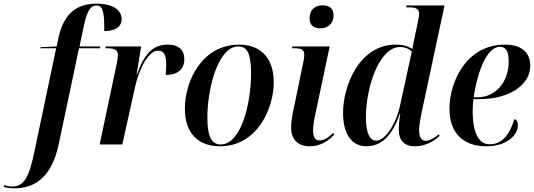

<svg xmlns="http://www.w3.org/2000/svg" viewBox="-162 -790 2921 1050"><path d="M-84 240C14 240 118 194 159 -1L270 -526H385L387 -536H273L293 -632C311 -722 328 -760 367 -760C404 -760 409 -711 408 -620C469 -620 503 -644 503 -686C503 -735 456 -770 366 -770C247 -770 185 -705 158 -585L148 -536L60 -532L59 -526H145L26 40C-4 185 -33 230 -96 230C-110 230 -128 226 -139 223L-142 232C-129 236 -104 240 -84 240Z M476 -440 383 0H507L576 -312C600 -420 652 -513 702 -513C732 -513 747 -494 747 -435C747 -420 746 -402 744 -380C806 -380 846 -408 846 -467C846 -515 817 -546 755 -546C672 -546 626 -492 587 -383H585L610 -536H416L414 -526H429C462 -526 483 -517 483 -490C483 -478 480 -460 476 -440Z M1041 10C1244 10 1335 -196 1335 -340C1335 -486 1250 -546 1147 -546C941 -546 849 -345 849 -196C849 -57 926 10 1041 10ZM1045 0C997 0 972 -40 972 -148C972 -307 1031 -536 1141 -536C1191 -536 1211 -496 1211 -387C1211 -228 1158 0 1045 0Z M1590 -635C1627 -635 1662 -657 1662 -707C1662 -747 1635 -761 1602 -761C1564 -761 1531 -740 1531 -689C1531 -651 1556 -635 1590 -635ZM1532 10C1593 10 1636 -22 1666 -54L1660 -63C1637 -41 1612 -22 1586 -22C1560 -22 1551 -41 1550 -76C1550 -99 1556 -140 1564 -173L1641 -536H1437L1435 -526H1449C1487 -526 1502 -518 1502 -490C1502 -478 1500 -463 1496 -447L1449 -219C1438 -169 1430 -127 1430 -93C1430 -27 1467 10 1532 10Z M1842 10C1915 10 1979 -36 2024 -167H2027C2022 -138 2019 -112 2019 -79C2019 -20 2052 10 2106 10C2164 10 2208 -16 2243 -47L2237 -55C2218 -39 2190 -20 2167 -20C2142 -20 2130 -40 2130 -81C2130 -110 2143 -173 2150 -204L2269 -760H2061L2059 -750H2075C2115 -750 2130 -740 2130 -715C2130 -703 2127 -687 2123 -669L2105 -583C2102 -568 2096 -541 2093 -522C2070 -537 2043 -546 2002 -546C1804 -546 1714 -322 1714 -173C1714 -64 1757 10 1842 10ZM1895 -21C1864 -21 1839 -56 1839 -147C1839 -316 1913 -533 2026 -533C2052 -533 2076 -523 2090 -508L2024 -205C2008 -130 1952 -21 1895 -21Z M2498 10C2615 10 2670 -56 2670 -103C2670 -125 2663 -135 2651 -139C2627 -58 2586 -1 2516 -1C2457 -1 2423 -59 2423 -185C2423 -201 2425 -234 2427 -248H2462C2620 -248 2738 -324 2738 -430C2738 -504 2688 -546 2600 -546C2385 -546 2296 -338 2296 -196C2296 -57 2376 10 2498 10ZM2449 -258H2428C2452 -413 2505 -534 2571 -534C2604 -534 2620 -511 2620 -453C2620 -345 2551 -258 2449 -258Z"/></svg>

Font: Noto Serif Display SemiCondensed SemiBold
Style: Italic
Weight: 600
Width: 4
Italic angle: -12°
Designer: Monotype Design Team
Foundry: Monotype Imaging Inc.
Version: Version 2.009